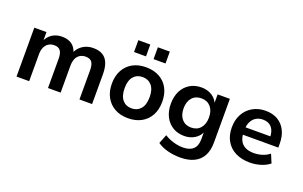

<svg xmlns="http://www.w3.org/2000/svg" viewBox="-100 -1169 2859 1812"><g transform="rotate(20 1329.0 -263.0)"><path d="M70 0V-491H192V-392H184Q197 -426 220.5 -450.5Q244 -475 276.5 -488Q309 -501 348 -501Q408 -501 446.5 -473Q485 -445 500 -388H489Q509 -440 554.5 -470.5Q600 -501 661 -501Q718 -501 755 -479Q792 -457 810.5 -412Q829 -367 829 -297V0H702V-292Q702 -348 683.5 -374Q665 -400 620 -400Q587 -400 562.5 -384.5Q538 -369 525.5 -340Q513 -311 513 -271V0H386V-292Q386 -348 367 -374Q348 -400 305 -400Q271 -400 247 -384Q223 -368 210 -339.5Q197 -311 197 -272V0Z M1191 10Q1114 10 1057.5 -21.5Q1001 -53 969.5 -110.5Q938 -168 938 -246Q938 -324 969.5 -381.5Q1001 -439 1057.5 -470Q1114 -501 1191 -501Q1268 -501 1325 -470Q1382 -439 1413 -381.5Q1444 -324 1444 -246Q1444 -168 1413 -110.5Q1382 -53 1325 -21.5Q1268 10 1191 10ZM1191 -89Q1248 -89 1282.5 -129Q1317 -169 1317 -247Q1317 -324 1282.5 -363.5Q1248 -403 1191 -403Q1134 -403 1100 -363.5Q1066 -324 1066 -247Q1066 -169 1100 -129Q1134 -89 1191 -89ZM1229 -597V-716H1349V-597ZM1033 -597V-716H1153V-597Z M1781 190Q1715 190 1655.5 174.5Q1596 159 1551 128L1587 37Q1615 55 1646 67Q1677 79 1709 85.5Q1741 92 1772 92Q1841 92 1876 59Q1911 26 1911 -38V-124H1917Q1901 -74 1854 -44Q1807 -14 1748 -14Q1681 -14 1631 -44.5Q1581 -75 1553.5 -130Q1526 -185 1526 -258Q1526 -331 1553.5 -385.5Q1581 -440 1631 -470.5Q1681 -501 1748 -501Q1809 -501 1855 -471Q1901 -441 1917 -391H1911V-491H2034V-52Q2034 27 2005 81Q1976 135 1919 162.5Q1862 190 1781 190ZM1781 -111Q1840 -111 1874.5 -150.5Q1909 -190 1909 -258Q1909 -326 1874.5 -365Q1840 -404 1781 -404Q1723 -404 1688.5 -365Q1654 -326 1654 -258Q1654 -190 1688.5 -150.5Q1723 -111 1781 -111Z M2416 10Q2331 10 2270 -21Q2209 -52 2176 -109.5Q2143 -167 2143 -245Q2143 -321 2174.5 -378.5Q2206 -436 2262.5 -468.5Q2319 -501 2392 -501Q2463 -501 2514 -471Q2565 -441 2593 -385.5Q2621 -330 2621 -252V-215H2245V-289H2531L2515 -274Q2515 -342 2484 -378Q2453 -414 2396 -414Q2355 -414 2325 -395Q2295 -376 2279 -341Q2263 -306 2263 -258V-249Q2263 -194 2280.5 -158.5Q2298 -123 2333 -105Q2368 -87 2419 -87Q2460 -87 2501 -99Q2542 -111 2576 -138L2612 -52Q2575 -22 2522 -6Q2469 10 2416 10Z"/></g></svg>

Font: Nunito Sans 11pt
Style: Bold
Weight: 700
Version: Version 3.101;gftools[0.9.27]